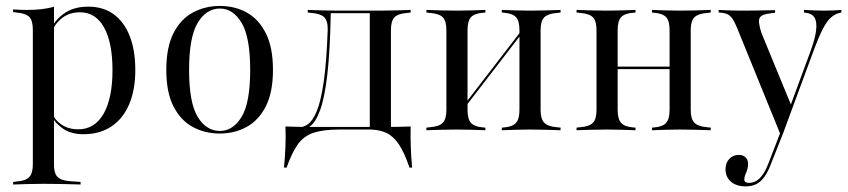

<svg xmlns="http://www.w3.org/2000/svg" viewBox="-20 -447 2909 659"><path d="M129 183.9Q100.8 183.9 76.2 184.7Q51.6 185.5 25 186.3V177.4L38.7 175.8Q68.5 173.4 80.6 160.5Q92.7 147.6 92.7 116.9V-206.5H165.3V116.9Q165.3 137.9 170.6 150Q175.8 162.1 188.3 167.7Q200.8 173.4 221.8 175L256.5 177.4V186.3Q235.5 185.5 214.9 185.1Q194.4 184.7 173.4 184.3Q152.4 183.9 129 183.9ZM283.1 -424.2Q333.9 -424.2 369.8 -398.4Q405.6 -372.6 425 -323.8Q444.4 -275 444.4 -206.5Q444.4 -137.9 423 -88.3Q401.6 -38.7 361.7 -12.5Q321.8 13.7 266.1 13.7Q221 13.7 191.9 -8.5Q162.9 -30.6 157.3 -52.4L160.5 -57.3Q166.1 -37.1 189.9 -20.2Q213.7 -3.2 249.2 -3.2Q304.8 -3.2 335.5 -56.5Q366.1 -109.7 366.1 -206.5Q366.1 -300.8 337.1 -352.8Q308.1 -404.8 254.8 -404.8Q218.5 -404.8 193.5 -385.5Q168.5 -366.1 156.5 -336.3L153.2 -341.1Q165.3 -375.8 198.8 -400Q232.3 -424.2 283.1 -424.2ZM92.7 -206.5V-345.2Q92.7 -375.8 81 -388.3Q69.4 -400.8 37.1 -404L25 -405.6V-414.5Q41.9 -413.7 52.8 -413.3Q63.7 -412.9 74.2 -412.9Q100.8 -412.9 124.2 -415.7Q147.6 -418.5 165.3 -424.2V-414.5V-206.5Z M733.9 11.3Q683.1 11.3 641.5 -11.3Q600 -33.9 575.4 -81.9Q550.8 -129.8 550.8 -207.3Q550.8 -284.7 575.4 -333.1Q600 -381.5 641.9 -404Q683.9 -426.6 734.7 -426.6Q786.3 -426.6 827 -404Q867.7 -381.5 892.3 -333.1Q916.9 -284.7 916.9 -207.3Q916.9 -129.8 892.3 -81.9Q867.7 -33.9 826.6 -11.3Q785.5 11.3 733.9 11.3ZM734.7 2.4Q779.8 2.4 809.3 -46Q838.7 -94.4 838.7 -207.3Q838.7 -319.4 809.3 -368.5Q779.8 -417.7 734.7 -417.7Q687.9 -417.7 658.5 -368.5Q629 -319.4 629 -207.3Q629 -94.4 658.5 -46Q687.9 2.4 734.7 2.4Z M1144.4 -2.4Q1090.3 -2.4 1056.9 8.5Q1023.4 19.4 1002.8 47.6Q982.3 75.8 963.7 128.2H954.8Q958.1 91.9 959.7 56.9Q961.3 21.8 959.7 -12.9Q979.8 -12.1 1000.8 -11.7Q1021.8 -11.3 1041.9 -11.3H1144.4H1259.7V-2.4ZM999.2 1.6 1000.8 -8.9Q1019.4 -8.9 1036.3 -20.2Q1053.2 -31.5 1067.3 -65.7Q1081.5 -100 1091.1 -166.5Q1100.8 -233.1 1104.8 -343.5Q1105.6 -375 1093.1 -387.5Q1080.6 -400 1050.8 -402.4L1036.3 -404V-412.9Q1062.9 -412.1 1087.9 -411.3Q1112.9 -410.5 1141.1 -410.5H1140.3H1284.7H1285.5Q1313.7 -410.5 1338.3 -411.3Q1362.9 -412.1 1389.5 -412.9V-404L1375.8 -402.4Q1346 -400 1333.9 -387.5Q1321.8 -375 1321.8 -343.5V-206.5H1249.2V-404L1251.6 -401.6H1111.3L1115.3 -403.2Q1112.9 -272.6 1103.6 -192.3Q1094.4 -112.1 1079 -69.8Q1063.7 -27.4 1043.5 -12.9Q1023.4 1.6 999.2 1.6ZM1249.2 -2.4V-206.5H1321.8V-2.4ZM1249.2 -2.4 1250 -10.5 1306.5 -11.3H1251.6H1307.3Q1327.4 -11.3 1348.4 -11.7Q1369.4 -12.1 1389.5 -12.9Q1388.7 21.8 1389.9 56.9Q1391.1 91.9 1394.4 128.2H1385.5Q1367.7 75.8 1348.8 48Q1329.8 20.2 1306.5 9.3Q1283.1 -1.6 1251.6 -2.4Z M1799.2 -2.4Q1773.4 -2.4 1750.4 -1.6Q1727.4 -0.8 1702.4 0V-8.9L1710.5 -9.7Q1739.5 -12.1 1751.2 -25.4Q1762.9 -38.7 1762.9 -69.4V-206.5H1835.5V-69.4Q1835.5 -38.7 1848 -25.8Q1860.5 -12.9 1890.3 -10.5L1904 -8.9V0Q1877.4 -0.8 1852.8 -1.6Q1828.2 -2.4 1799.2 -2.4ZM1548.4 -2.4Q1519.4 -2.4 1494.8 -1.6Q1470.2 -0.8 1443.5 0V-8.9L1457.3 -10.5Q1487.9 -12.9 1500 -25.8Q1512.1 -38.7 1512.1 -69.4V-343.5Q1512.1 -375 1500 -387.5Q1487.9 -400 1457.3 -402.4L1443.5 -404V-412.9Q1470.2 -412.1 1494.8 -411.3Q1519.4 -410.5 1548.4 -410.5Q1574.2 -410.5 1597.2 -411.3Q1620.2 -412.1 1646 -412.9V-404L1637.1 -403.2Q1608.1 -400.8 1596.4 -387.9Q1584.7 -375 1584.7 -343.5V-69.4Q1584.7 -38.7 1596.4 -25.4Q1608.1 -12.1 1637.1 -9.7L1646 -8.9V0Q1620.2 -0.8 1597.2 -1.6Q1574.2 -2.4 1548.4 -2.4ZM1762.9 -206.5V-343.5Q1762.9 -375 1751.2 -387.9Q1739.5 -400.8 1710.5 -403.2L1702.4 -404V-412.9Q1727.4 -412.1 1750.4 -411.3Q1773.4 -410.5 1799.2 -410.5Q1828.2 -410.5 1852.8 -411.3Q1877.4 -412.1 1904 -412.9V-404L1890.3 -402.4Q1860.5 -400 1848 -387.5Q1835.5 -375 1835.5 -343.5V-206.5ZM1539.5 -31.5 1537.9 -41.1 1800.8 -382.3 1802.4 -372.6Z M2314.5 -2.4Q2288.7 -2.4 2265.7 -1.6Q2242.7 -0.8 2217.7 0V-8.9L2225.8 -9.7Q2254.8 -12.1 2266.5 -25.4Q2278.2 -38.7 2278.2 -69.4V-206.5H2350.8V-69.4Q2350.8 -38.7 2363.3 -25.8Q2375.8 -12.9 2405.6 -10.5L2419.4 -8.9V0Q2392.7 -0.8 2368.1 -1.6Q2343.5 -2.4 2314.5 -2.4ZM2063.7 -2.4Q2034.7 -2.4 2010.1 -1.6Q1985.5 -0.8 1958.9 0V-8.9L1972.6 -10.5Q2003.2 -12.9 2015.3 -25.8Q2027.4 -38.7 2027.4 -69.4V-343.5Q2027.4 -375 2015.3 -387.5Q2003.2 -400 1972.6 -402.4L1958.9 -404V-412.9Q1985.5 -412.1 2010.1 -411.3Q2034.7 -410.5 2063.7 -410.5Q2089.5 -410.5 2112.5 -411.3Q2135.5 -412.1 2161.3 -412.9V-404L2152.4 -403.2Q2123.4 -400.8 2111.7 -387.9Q2100 -375 2100 -343.5V-69.4Q2100 -38.7 2111.7 -25.4Q2123.4 -12.1 2152.4 -9.7L2161.3 -8.9V0Q2135.5 -0.8 2112.5 -1.6Q2089.5 -2.4 2063.7 -2.4ZM2278.2 -206.5V-343.5Q2278.2 -375 2266.5 -387.9Q2254.8 -400.8 2225.8 -403.2L2217.7 -404V-412.9Q2242.7 -412.1 2265.7 -411.3Q2288.7 -410.5 2314.5 -410.5Q2343.5 -410.5 2368.1 -411.3Q2392.7 -412.1 2419.4 -412.9V-404L2405.6 -402.4Q2375.8 -400 2363.3 -387.5Q2350.8 -375 2350.8 -343.5V-206.5ZM2074.2 -209.7V-218.5H2305.6V-209.7Z M2658.1 12.9 2509.7 -351.6Q2501.6 -371 2494.8 -381.5Q2487.9 -391.9 2479.4 -396.8Q2471 -401.6 2458.1 -403.2L2446.8 -404V-412.9Q2463.7 -412.1 2483.1 -411.3Q2502.4 -410.5 2522.6 -410.5H2523.4H2526.6Q2551.6 -410.5 2573 -410.9Q2594.4 -411.3 2611.7 -411.7Q2629 -412.1 2640.3 -412.1V-403.2L2627.4 -401.6Q2594.4 -398.4 2587.5 -385.9Q2580.6 -373.4 2593.5 -333.9L2696 -84.7L2689.5 -75L2758.9 -262.9Q2777.4 -312.1 2781 -341.9Q2784.7 -371.8 2775.8 -386.3Q2766.9 -400.8 2746 -403.2L2739.5 -404V-412.9Q2756.5 -412.1 2776.2 -411.3Q2796 -410.5 2810.5 -410.5Q2829 -410.5 2843.5 -411.3Q2858.1 -412.1 2867.7 -412.9V-404L2860.5 -402.4Q2845.2 -398.4 2831.9 -386.7Q2818.5 -375 2804.4 -348Q2790.3 -321 2771.8 -271L2666.9 12.9ZM2539.5 192.7Q2507.3 192.7 2488.7 176.6Q2470.2 160.5 2470.2 133.9Q2470.2 112.1 2483.1 98.4Q2496 84.7 2516.1 84.7Q2530.6 84.7 2539.1 93.1Q2547.6 101.6 2547.6 115.3Q2547.6 127.4 2544.4 136.7Q2541.1 146 2537.9 153.6Q2534.7 161.3 2534.7 169.4Q2534.7 180.6 2550.8 180.6Q2571.8 180.6 2587.9 164.5Q2604 148.4 2616.9 115.3L2662.1 -1.6L2671 2.4L2626.6 114.5Q2616.1 142.7 2603.6 160.1Q2591.1 177.4 2575.4 185.1Q2559.7 192.7 2539.5 192.7Z"/></svg>

Font: Playfair 144pt SemiCondensed Light
Style: Regular
Weight: 300
Width: 4
Designer: Claus Eggers Sørensen
Foundry: Claus Eggers Sørensen
Version: Version 2.203